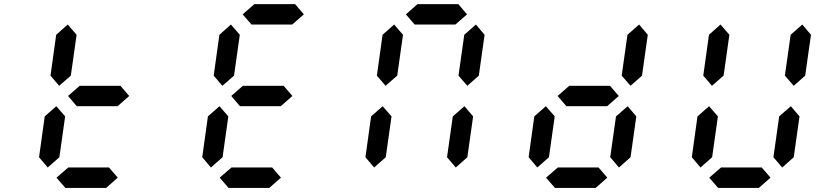

<svg xmlns="http://www.w3.org/2000/svg" viewBox="-20 -921 4039 941"><path d="M213.9 -100.1 171.4 -150.4 199.2 -350.6 255.9 -400.4 299.3 -350.6 271 -150.4ZM270 -500.5 227.5 -550.3 255.4 -750.5 312 -800.8 355.5 -750.5 327.1 -550.3ZM556.2 -400.4H356.4L313.5 -450.7L370.6 -500.5H570.3L613.3 -450.7ZM500 0H300.3L256.8 -50.3L314.5 -100.1H514.2L557.1 -50.3Z M1412.1 -800.8H1212.4L1169.4 -850.6L1226.6 -900.9H1426.3L1469.2 -850.6ZM1013.7 -100.1 971.2 -150.4 999 -350.6 1055.7 -400.4 1099.1 -350.6 1070.8 -150.4ZM1069.8 -500.5 1027.3 -550.3 1055.2 -750.5 1111.8 -800.8 1155.3 -750.5 1127 -550.3ZM1356 -400.4H1156.2L1113.3 -450.7L1170.4 -500.5H1370.1L1413.1 -450.7ZM1299.8 0H1100.1L1056.6 -50.3L1114.3 -100.1H1314L1356.9 -50.3Z M2211.9 -800.8H2012.2L1969.2 -850.6L2026.4 -900.9H2226.1L2269 -850.6ZM1813.5 -100.1 1771 -150.4 1798.8 -350.6 1855.5 -400.4 1898.9 -350.6 1870.6 -150.4ZM2213.9 -100.1 2170.9 -150.4 2199.2 -350.6 2256.3 -400.4 2298.8 -350.6 2270.5 -150.4ZM1869.6 -500.5 1827.1 -550.3 1855 -750.5 1911.6 -800.8 1955.1 -750.5 1926.8 -550.3ZM2270.5 -500.5 2227.1 -550.3 2255.4 -750.5 2312.5 -800.8 2355 -750.5 2326.7 -550.3Z M2613.3 -100.1 2570.8 -150.4 2598.6 -350.6 2655.3 -400.4 2698.7 -350.6 2670.4 -150.4ZM3013.7 -100.1 2970.7 -150.4 2999 -350.6 3056.2 -400.4 3098.6 -350.6 3070.3 -150.4ZM3070.3 -500.5 3026.9 -550.3 3055.2 -750.5 3112.3 -800.8 3154.8 -750.5 3126.5 -550.3ZM2955.6 -400.4H2755.9L2712.9 -450.7L2770 -500.5H2969.7L3012.7 -450.7ZM2899.4 0H2699.7L2656.2 -50.3L2713.9 -100.1H2913.6L2956.5 -50.3Z M3413.1 -100.1 3370.6 -150.4 3398.4 -350.6 3455.1 -400.4 3498.5 -350.6 3470.2 -150.4ZM3813.5 -100.1 3770.5 -150.4 3798.8 -350.6 3856 -400.4 3898.4 -350.6 3870.1 -150.4ZM3469.2 -500.5 3426.8 -550.3 3454.6 -750.5 3511.2 -800.8 3554.7 -750.5 3526.4 -550.3ZM3870.1 -500.5 3826.7 -550.3 3855 -750.5 3912.1 -800.8 3954.6 -750.5 3926.3 -550.3ZM3699.2 0H3499.5L3456.1 -50.3L3513.7 -100.1H3713.4L3756.3 -50.3Z"/></svg>

Font: E1234
Style: Italic
Weight: 400
Italic angle: -8°
Designer: GGBotNet
Foundry: GGBotNet
Version: 1.04